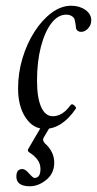

<svg xmlns="http://www.w3.org/2000/svg" viewBox="-20 -436 338 669"><path d="M136 13Q95 13 69 -26.5Q43 -66 43 -128Q43 -182 58.5 -233.5Q74 -285 100.5 -326Q127 -367 160 -391.5Q193 -416 228 -416Q257 -416 277.5 -401.5Q298 -387 298 -365Q298 -349 287 -337Q276 -325 263 -325Q250 -325 245 -336Q244 -349 242 -359Q240 -369 238 -373Q228 -385 211 -385Q182 -385 159 -355Q136 -325 122.5 -273Q109 -221 109 -155Q109 -95 123.5 -63Q138 -31 164 -31Q198 -31 226 -70Q231 -76 239 -68.5Q247 -61 244 -57Q196 13 136 13ZM84 213Q37 213 37 179Q37 153 58 153Q68 153 81 168Q95 184 100 184Q121 184 121 153Q121 135 111 121Q101 107 82 95Q74 90 79 82L127 0H158L133 42Q126 52 136 63Q169 92 169 131Q169 168 141.5 190.5Q114 213 84 213Z"/></svg>

Font: Junicode Two Beta Condensed
Style: Italic
Weight: 400
Width: 3
Italic angle: -9°
Version: Version 1.053; ttfautohint (v1.8.4)